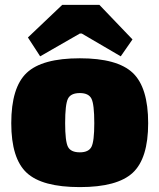

<svg xmlns="http://www.w3.org/2000/svg" viewBox="-20 -752 651 784"><path d="M521 -591 473 -522 314 -615H306L144 -522L94 -599L234 -732H386ZM306 -514Q459 -514 522 -454.5Q585 -395 585 -249Q585 -105 522 -46.5Q459 12 306 12Q152 12 89 -46.5Q26 -105 26 -249Q26 -395 89 -454.5Q152 -514 306 -514ZM306 -372Q269 -372 257.5 -349Q246 -326 246 -249Q246 -175 257.5 -152.5Q269 -130 306 -130Q342 -130 353.5 -152.5Q365 -175 365 -249Q365 -326 353.5 -349Q342 -372 306 -372Z"/></svg>

Font: Exo 2.0 Black
Style: Regular
Weight: 900
Designer: Natanael Gama
Version: Version 1.001;PS 001.001;hotconv 1.0.70;makeotf.lib2.5.58329